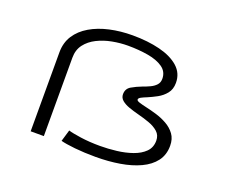

<svg xmlns="http://www.w3.org/2000/svg" viewBox="-120 -927 1340 1129"><g transform="rotate(20 550.0 -363.0)"><path d="M570.5 11Q499.5 11 439.5 4.8Q379.5 -1.5 351 -9.5L372.5 -82Q395.5 -74.5 451 -66.5Q506.5 -58.5 573.5 -58.5Q623 -58.5 675.8 -64.8Q728.5 -71 773.5 -86.8Q818.5 -102.5 846.2 -130Q874 -157.5 874 -200.5Q874 -234.5 850.8 -255.2Q827.5 -276 792 -288.5Q756.5 -301 719.5 -310.5Q688.5 -318.5 660.2 -328.5Q632 -338.5 614.2 -353.5Q596.5 -368.5 596.5 -391Q596.5 -425.5 625.2 -442.2Q654 -459 688.5 -472Q711.5 -480 733.2 -490.2Q755 -500.5 769 -515.8Q783 -531 783 -554.5Q783 -599 747.2 -624Q711.5 -649 653 -659Q594.5 -669 527 -669Q479 -669 429.2 -659.5Q379.5 -650 337.5 -629Q295.5 -608 269.5 -574Q243.5 -540 243.5 -490.5V0H161V-494Q161 -554.5 190.2 -599.8Q219.5 -645 271 -675.2Q322.5 -705.5 389.8 -720.5Q457 -735.5 532.5 -735.5Q628 -735.5 703.5 -716.5Q779 -697.5 822.8 -658.5Q866.5 -619.5 866.5 -559.5Q866.5 -519 845.2 -492.8Q824 -466.5 794 -450.2Q764 -434 738 -423Q716.5 -414.5 702.2 -407Q688 -399.5 688 -391Q688 -383 705.8 -377.2Q723.5 -371.5 750.5 -365.5Q780.5 -359 816.8 -348.2Q853 -337.5 886 -319Q919 -300.5 940 -271.8Q961 -243 961 -200Q961 -143 930.5 -103Q900 -63 846 -37.8Q792 -12.5 721.2 -0.8Q650.5 11 570.5 11Z"/></g></svg>

Font: Trispace Expanded Light
Style: Regular
Weight: 300
Width: 7
Designer: Tyler Finck
Foundry: Etcetera Type Company
Version: Version 1.210; ttfautohint (v1.8.3)